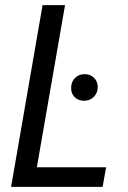

<svg xmlns="http://www.w3.org/2000/svg" viewBox="-20 -731 501 751"><path d="M395 -76.7 381.3 0H94.7L108.4 -76.7ZM234.4 -710.9 110.8 0H23.4L146.5 -710.9ZM258.3 -387.2Q258.3 -410.2 272.7 -425.3Q287.1 -440.4 310.1 -440.9Q332.5 -441.4 347.4 -427Q362.3 -412.6 362.3 -390.1Q361.8 -367.2 347.2 -352.3Q332.5 -337.4 310.1 -336.9Q287.1 -336.4 272.5 -350.6Q257.8 -364.7 258.3 -387.2Z"/></svg>

Font: Roboto Condensed
Style: Italic
Weight: 400
Italic angle: -12°
Designer: Christian Robertson
Foundry: Google
Version: Version 3.0